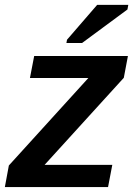

<svg xmlns="http://www.w3.org/2000/svg" viewBox="-25 -754 545 774"><path d="M427.7 -89.4 410.6 0H-5.4L10.7 -86.9L331.1 -439.5H95.7L112.8 -528.3H490.7L474.1 -440.4L154.8 -89.4ZM488.8 -715.8 305.7 -580.6H242.7L245.1 -593.8L366.7 -734.4H492.2Z"/></svg>

Font: Arimo SemiBold
Style: Italic
Weight: 600
Italic angle: -12°
Version: Version 1.33